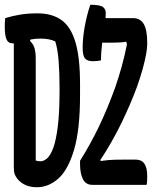

<svg xmlns="http://www.w3.org/2000/svg" viewBox="-20 -776 640 806"><path d="M595 0H368Q340 0 328 -24Q316 -48 316 -88V-101Q360 -171 395.5 -245Q431 -319 464 -410Q478 -451 490.5 -495.5Q503 -540 513 -590L510 -601Q500 -599 487 -598Q474 -597 456 -597H409Q407 -580 405.5 -561.5Q404 -543 404 -523Q398 -521 388.5 -520Q379 -519 369 -519Q348 -519 337.5 -530Q327 -541 327 -575Q327 -616 335.5 -663.5Q344 -711 359 -756Q401 -756 413 -746Q425 -736 424 -718Q424 -710 423 -700H538Q569 -700 583.5 -675Q598 -650 598 -597V-591Q598 -556 578.5 -485Q559 -414 523 -332Q495 -267 463.5 -208.5Q432 -150 402 -106V-100Q437 -105 460.5 -105.5Q484 -106 503 -106H550Q598 -106 598 -38Q598 -27 597.5 -16Q597 -5 595 0ZM137 -720Q199 -720 238.5 -691.5Q278 -663 297 -598Q316 -533 316 -424V-377Q316 -232 291 -147.5Q266 -63 225 -26.5Q184 10 135 10Q83 10 54 -24Q46 -34 42 -44Q38 -54 38 -74V-594H34Q14 -594 7 -611.5Q0 -629 0 -664Q0 -675 0.5 -683.5Q1 -692 2 -700Q31 -709 64 -714.5Q97 -720 137 -720ZM130 -102Q139 -99 151 -99Q163 -99 177 -110.5Q191 -122 203 -153.5Q215 -185 222.5 -244Q230 -303 230 -398V-407Q230 -471 226 -521Q222 -571 212 -602Q188 -614 150 -614Q138 -614 127.5 -613Q117 -612 108 -610L106 -604Q120 -591 125 -573.5Q130 -556 130 -529Z"/></svg>

Font: Recursive Mn Csl St Med
Style: Regular
Weight: 500
Monospace: yes
Version: Version 1.079;hotconv 1.0.112;makeotfexe 2.5.65598; ttfautoh